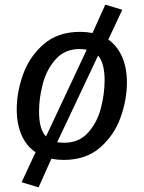

<svg xmlns="http://www.w3.org/2000/svg" viewBox="-20 -676 618 826"><path d="M526 -321Q526 -248 499 -171.5Q472 -95 411 -41.5Q350 12 254 12Q228 12 201 7L146 130L73 108L133 -21Q93 -48 72.5 -95.5Q52 -143 52 -206Q52 -280 79.5 -356.5Q107 -433 168 -486Q229 -539 325 -539Q351 -539 378 -534L433 -656L506 -634L447 -508L446 -506Q485 -478 505.5 -431Q526 -384 526 -321ZM148 -196Q148 -119 178 -89L353 -462Q338 -465 322 -465Q259 -465 220 -421.5Q181 -378 164.5 -316.5Q148 -255 148 -196ZM430 -331Q430 -404 402 -437L226 -64Q246 -62 257 -62Q320 -62 359 -105.5Q398 -149 414 -210.5Q430 -272 430 -331Z"/></svg>

Font: FiraGO
Style: Italic
Weight: 400
Italic angle: -8°
Designer: bBox Type GmbH
Foundry: bBox Type GmbH
Version: Version 1.001